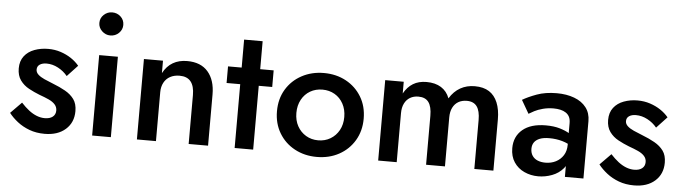

<svg xmlns="http://www.w3.org/2000/svg" viewBox="-46 -895 3887 1094"><g transform="rotate(5 1897.5 -347.5)"><path d="M90 -152 27 -88Q47 -62 77 -38.5Q107 -15 146 -0.5Q185 14 233 14Q308 14 352.5 -25.5Q397 -65 397 -130Q397 -172 378 -198Q359 -224 327 -242Q295 -260 256 -275Q228 -286 205.5 -296Q183 -306 169.5 -318.5Q156 -331 156 -347Q156 -366 171 -376Q186 -386 210 -386Q244 -386 276 -369Q308 -352 330 -325L390 -389Q371 -412 344 -430Q317 -448 283.5 -459Q250 -470 212 -470Q170 -470 133.5 -456.5Q97 -443 75.5 -415Q54 -387 54 -345Q54 -304 73.5 -277Q93 -250 123.5 -233.5Q154 -217 185 -205Q216 -194 239 -183.5Q262 -173 275 -158.5Q288 -144 288 -124Q288 -101 271.5 -88Q255 -75 226 -75Q203 -75 180 -84Q157 -93 135 -110Q113 -127 90 -152Z M489 -643Q489 -616 509.5 -596.5Q530 -577 557 -577Q586 -577 606 -596.5Q626 -616 626 -643Q626 -671 606 -690Q586 -709 557 -709Q530 -709 509.5 -690Q489 -671 489 -643ZM504 -460V0H611V-460Z M1056 -280V0H1167V-293Q1167 -375 1126 -422.5Q1085 -470 1007 -470Q960 -470 925.5 -450Q891 -430 869 -389V-460H760V0H869V-280Q869 -311 881.5 -334.5Q894 -358 917 -370.5Q940 -383 971 -383Q1014 -383 1035 -357Q1056 -331 1056 -280Z M1241 -460V-365H1502V-460ZM1319 -620V0H1425V-620Z M1541 -230Q1541 -160 1573.5 -105.5Q1606 -51 1662.5 -20.5Q1719 10 1789 10Q1860 10 1916 -20.5Q1972 -51 2004.5 -105.5Q2037 -160 2037 -230Q2037 -301 2004.5 -355Q1972 -409 1916 -439.5Q1860 -470 1789 -470Q1719 -470 1662.5 -439.5Q1606 -409 1573.5 -355Q1541 -301 1541 -230ZM1652 -230Q1652 -273 1670 -306Q1688 -339 1719 -357Q1750 -375 1789 -375Q1828 -375 1859 -357Q1890 -339 1908 -306Q1926 -273 1926 -230Q1926 -187 1908 -154.5Q1890 -122 1859 -103.5Q1828 -85 1789 -85Q1750 -85 1719 -103.5Q1688 -122 1670 -154.5Q1652 -187 1652 -230Z M2799 -293Q2799 -349 2782.5 -389Q2766 -429 2734 -449.5Q2702 -470 2652 -470Q2606 -470 2569.5 -449.5Q2533 -429 2508 -388Q2493 -428 2459.5 -449Q2426 -470 2376 -470Q2331 -470 2299 -450.5Q2267 -431 2246 -393V-460H2140V0H2246V-280Q2246 -313 2257.5 -336Q2269 -359 2289.5 -371Q2310 -383 2337 -383Q2377 -383 2395.5 -357.5Q2414 -332 2414 -280V0H2522V-280Q2522 -313 2533.5 -336Q2545 -359 2565.5 -371Q2586 -383 2614 -383Q2653 -383 2671.5 -357.5Q2690 -332 2690 -280V0H2799Z M3004 -143Q3004 -165 3014.5 -180Q3025 -195 3046 -203.5Q3067 -212 3101 -212Q3140 -212 3175 -202Q3210 -192 3241 -170V-225Q3232 -236 3210 -249.5Q3188 -263 3154.5 -273Q3121 -283 3075 -283Q2989 -283 2942 -243.5Q2895 -204 2895 -137Q2895 -90 2917 -57Q2939 -24 2976 -7Q3013 10 3056 10Q3096 10 3134.5 -4.5Q3173 -19 3198.5 -49Q3224 -79 3224 -123L3208 -183Q3208 -148 3192 -123Q3176 -98 3149.5 -84.5Q3123 -71 3090 -71Q3065 -71 3045.5 -79Q3026 -87 3015 -103.5Q3004 -120 3004 -143ZM2970 -340Q2981 -347 3001 -357.5Q3021 -368 3049.5 -375.5Q3078 -383 3110 -383Q3131 -383 3149 -379Q3167 -375 3180.5 -366Q3194 -357 3201 -343Q3208 -329 3208 -307V0H3314V-328Q3314 -374 3289.5 -406Q3265 -438 3221 -454.5Q3177 -471 3121 -471Q3056 -471 3007 -453Q2958 -435 2926 -416Z M3461 -152 3398 -88Q3418 -62 3448 -38.5Q3478 -15 3517 -0.5Q3556 14 3604 14Q3679 14 3723.5 -25.5Q3768 -65 3768 -130Q3768 -172 3749 -198Q3730 -224 3698 -242Q3666 -260 3627 -275Q3599 -286 3576.5 -296Q3554 -306 3540.5 -318.5Q3527 -331 3527 -347Q3527 -366 3542 -376Q3557 -386 3581 -386Q3615 -386 3647 -369Q3679 -352 3701 -325L3761 -389Q3742 -412 3715 -430Q3688 -448 3654.5 -459Q3621 -470 3583 -470Q3541 -470 3504.5 -456.5Q3468 -443 3446.5 -415Q3425 -387 3425 -345Q3425 -304 3444.5 -277Q3464 -250 3494.5 -233.5Q3525 -217 3556 -205Q3587 -194 3610 -183.5Q3633 -173 3646 -158.5Q3659 -144 3659 -124Q3659 -101 3642.5 -88Q3626 -75 3597 -75Q3574 -75 3551 -84Q3528 -93 3506 -110Q3484 -127 3461 -152Z"/></g></svg>

Font: Jost Medium
Style: Regular
Weight: 500
Version: Version 3.710